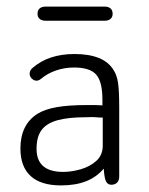

<svg xmlns="http://www.w3.org/2000/svg" viewBox="-20 -553 451 583"><path d="M291 -233Q278 -234 269.5 -234Q261 -234 255.5 -234Q250 -234 243 -234Q188 -234 151.5 -227.5Q115 -221 93 -207Q42 -174 42 -102Q42 -47 73 -18.5Q104 10 165 10Q209 10 241 -2.5Q273 -15 295 -41Q297 -10 302.5 -1Q308 8 318 8Q329 8 335.5 1.5Q342 -5 342 -17V-226Q342 -277 338.5 -301Q335 -325 325 -340Q310 -365 280 -377Q250 -389 206 -389Q167 -389 135 -378.5Q103 -368 78 -346Q70 -339 70 -329Q70 -321 76.5 -314.5Q83 -308 91 -308Q98 -308 105 -314Q124 -330 150 -339Q176 -348 205 -348Q253 -348 272 -326.5Q291 -305 291 -250ZM292 -196V-111Q292 -82 272.5 -64.5Q253 -47 225 -39Q197 -31 172 -31Q91 -31 91 -101Q91 -138 106.5 -158.5Q122 -179 155 -188Q188 -197 241 -197Q264 -198 271.5 -197Q279 -196 292 -196ZM119 -533Q107 -533 100.5 -527.5Q94 -522 94 -511Q94 -501 100.5 -495.5Q107 -490 119 -490H297Q309 -490 315.5 -495.5Q322 -501 322 -511Q322 -522 315.5 -527.5Q309 -533 297 -533Z"/></svg>

Font: Beiruti Light
Style: Regular
Weight: 300
Designer: Arlette Boutros
Foundry: Boutros
Version: Version 1.41